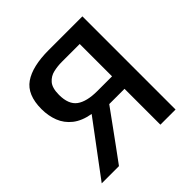

<svg xmlns="http://www.w3.org/2000/svg" viewBox="-181 -876 1039 1039"><g transform="rotate(-45 338.0 -356.5)"><path d="M26 0Q46.5 -27.5 73 -63Q99.5 -98.5 127.5 -136Q155 -173 179.5 -205.5L253 -304Q190 -315 151.8 -345.2Q113.5 -375.5 96.5 -419.2Q79.5 -463 79.5 -514.5Q79.5 -624 143.8 -668.5Q208 -713 333.5 -713H591V0H475V-274.5H358L277.5 -163.5Q249.5 -125 219.8 -84.2Q190 -43.5 158 0ZM363 -370H475V-617.5H337.5Q306.5 -617.5 275 -610.5Q243.5 -603.5 222.2 -579Q201 -554.5 201 -502Q201 -429 241.2 -399.5Q281.5 -370 363 -370Z"/></g></svg>

Font: Heraclito Medium
Style: Regular
Weight: 500
Designer: Kostas Bartsokas (font) & Cristiano Sobral (main changes)
Foundry: Kostas Bartsokas (font) & Cristiano Sobral (main changes)
Version: Version 1.00;July 8, 2020;FontCreator 13.0.0.2655 64-bit